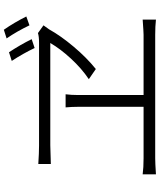

<svg xmlns="http://www.w3.org/2000/svg" viewBox="65 -930 846 1017"><g transform="rotate(-90 488.5 -422.0)"><path d="M719.7 -797.9Q759.8 -737.3 789.1 -677.7L742.2 -662.1Q712.9 -723.6 673.8 -783.2ZM73.2 -19.5V-89.8Q108.4 -85 158.2 -85H430.7V-432.6Q430.7 -464.8 427.7 -498H497.1Q493.2 -467.8 493.2 -432.6V-85H812.5Q826.2 -85 892.6 -89.8V-19.5Q857.4 -23.4 812.5 -23.4H158.2Q133.8 -23.4 73.2 -19.5ZM127.9 -576.2V-642.6Q186.5 -638.7 224.6 -638.7H769.5Q803.7 -638.7 821.3 -644.5L862.3 -615.2Q844.7 -590.8 840.8 -585Q806.6 -523.4 749 -455.1Q691.4 -386.7 630.9 -337.9L577.1 -375Q633.8 -413.1 686 -469.7Q738.3 -526.4 768.6 -579.1H227.5ZM793 -810.5 838.9 -825.2Q877 -770.5 909.2 -706.1L862.3 -689.5Q831.1 -754.9 793 -810.5Z"/></g></svg>

Font: Min Sans Light
Style: Regular
Weight: 300
Designer: Jinseong-Kim, NotoSansCJK, Nunito
Foundry: Jinseong-Kim
Version: Version 1.400;Glyphs 3.1.2 (3151)